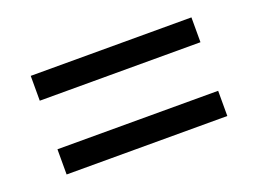

<svg xmlns="http://www.w3.org/2000/svg" viewBox="-55 -587 663 494"><g transform="rotate(-20 276.5 -340.0)"><path d="M497 -407H57V-475H497ZM497 -205H57V-274H497Z"/></g></svg>

Font: Hind Guntur
Style: Regular
Weight: 400
Version: Version 1.000;PS 1.0;hotconv 1.0.86;makeotf.lib2.5.63406; tt